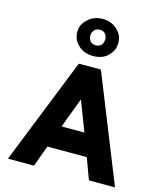

<svg xmlns="http://www.w3.org/2000/svg" viewBox="-164 -1316 1239 1445"><g transform="rotate(15 455.0 -593.5)"><path d="M364 -332 452 -566 542 -332ZM537 -822H370L365 -817L38 4L41 7H238L242 2L300 -158H607L666 2L671 7H867L870 4L541 -817ZM331 -956 338 -949C364 -922 405 -905 454 -905C502 -905 544 -920 571 -948L577 -956L578 -957C602 -981 614 -1012 614 -1050C614 -1087 602 -1117 578 -1141L571 -1149C544 -1177 501 -1194 454 -1194C407 -1194 365 -1176 338 -1148L331 -1141C307 -1117 294 -1087 294 -1050C294 -1012 307 -980 331 -956ZM412 -1093 413 -1094C423 -1103 438 -1110 454 -1110C470 -1110 485 -1105 496 -1095V-1094C506 -1083 512 -1067 512 -1050C512 -1033 507 -1016 496 -1004V-1003C485 -994 470 -988 454 -988C438 -988 425 -993 413 -1003H412V-1004C402 -1016 396 -1032 396 -1050C396 -1066 402 -1080 412 -1093ZM571 -949 570 -948H571Z"/></g></svg>

Font: Hussar Woodtype
Style: Bd
Weight: 900
Foundry: Cannot Into Space Fonts
Version: Version 1.07